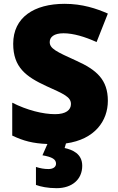

<svg xmlns="http://www.w3.org/2000/svg" viewBox="-20 -744 617 1004"><path d="M410 123C410 59 358 39 318 30L325 6C477 -15 544 -113 544 -217C544 -328 484 -379 380 -426C274 -474 240 -490 240 -524C240 -550 262 -570 312 -570C363 -570 424 -552 485 -524L544 -673C485 -699 411 -724 318 -724C158 -724 49 -653 49 -515C49 -392 116 -343 222 -294C315 -252 351 -237 351 -200C351 -169 325 -147 268 -147C204 -147 121 -168 44 -207V-35C103 -7 152 6 228 9L202 68C253 77 273 89 273 112C273 129 258 140 233 140C211 140 190 136 168 129V223C192 232 230 240 276 240C357 240 410 194 410 123Z"/></svg>

Font: Noto Sans Lao Looped Black
Style: Regular
Weight: 900
Designer: Mark Frömberg, Ben Mitchell
Foundry: The Fontpad Ltd
Version: Version 1.002